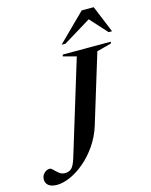

<svg xmlns="http://www.w3.org/2000/svg" viewBox="-192 -1022 881 1119"><g transform="rotate(-15 248.0 -462.5)"><path d="M312 -267.5Q292.5 -204.5 257.2 -153.2Q222 -102 179 -65.5Q136 -29 92 -9.5Q48 10 11.5 10Q-23 10 -39.8 -3.8Q-56.5 -17.5 -56.5 -39.5Q-56.5 -62.5 -41.2 -77.2Q-26 -92 -7.5 -92Q1 -92 12.2 -80Q23.5 -68 38.8 -56Q54 -44 74.5 -44Q98 -44 113.2 -58.5Q128.5 -73 142 -117.5L315 -683.5L236 -704.5L239 -715H529L526 -704.5L438.5 -681.5ZM247 -772 412 -935H484.5L551.5 -772H531L438 -874.5L270.5 -772Z"/></g></svg>

Font: Newsreader 72pt Medium
Style: Italic
Weight: 500
Italic angle: -17°
Designer: Hugues Gentile
Foundry: Production Type
Version: Version 1.003; ttfautohint (v1.8.3)